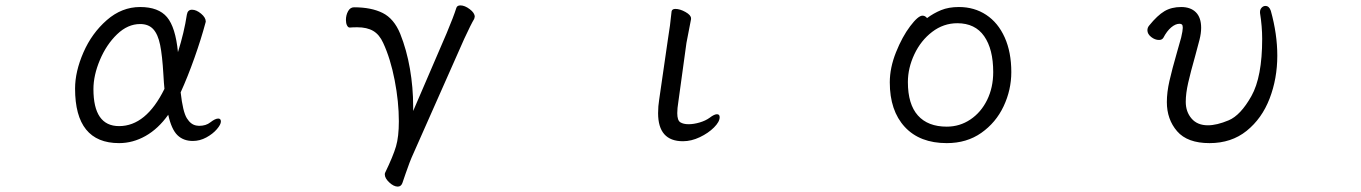

<svg xmlns="http://www.w3.org/2000/svg" viewBox="-20 -512 5040 711"><path d="M421 18Q258 18 258 -184Q258 -247 289 -318Q320 -389 375.5 -437.5Q431 -486 499 -486Q567 -486 598.5 -448.5Q630 -411 639 -319Q662 -392 672 -458Q675 -476 691 -476Q707 -476 724.5 -461.5Q742 -447 742 -432L741 -428Q725 -368 700 -297.5Q675 -227 649 -170Q657 -98 672 -74Q687 -50 708 -47L717 -46Q743 -46 759 -59Q777 -73 788 -73Q798 -73 798 -62Q798 -51 783 -33.5Q768 -16 744 -3Q720 10 694 10Q659 10 637 -11.5Q615 -33 603 -87Q566 -35 519 -8.5Q472 18 421 18ZM421 -45Q521 -45 589 -183Q587 -201 585 -237Q581 -306 573 -345.5Q565 -385 547.5 -404Q530 -423 499 -423Q453 -423 413.5 -385Q374 -347 350 -290Q326 -233 326 -182Q326 -45 421 -45Z M1670 -483Q1673 -492 1685 -492Q1701 -492 1719.5 -478Q1738 -464 1738 -450Q1738 -448 1736 -442Q1725 -424 1699 -368L1504 72Q1500 80 1482 131L1470 166Q1465 179 1453 179Q1438 179 1421.5 163.5Q1405 148 1405 134Q1405 130 1406 128Q1436 66 1446.5 30Q1457 -6 1457 -63Q1457 -135 1441.5 -215Q1426 -295 1399 -353Q1385 -384 1362 -397.5Q1339 -411 1303 -411Q1286 -411 1276 -410H1275Q1269 -410 1265 -418Q1261 -426 1261 -438Q1261 -456 1269 -470.5Q1277 -485 1291 -485Q1355 -485 1397 -464Q1439 -443 1462 -387Q1486 -327 1498 -257.5Q1510 -188 1510 -118V-101L1634 -389Q1660 -451 1670 -483Z M2467 -470Q2469 -479 2481 -479Q2498 -479 2518.5 -467.5Q2539 -456 2539 -444V-441L2522 -353L2492 -135Q2488 -111 2488 -93Q2488 -66 2499.5 -59Q2511 -52 2530 -52Q2549 -52 2571 -58.5Q2593 -65 2608 -76Q2625 -89 2635 -89Q2645 -89 2645 -78Q2645 -61 2624 -40Q2603 -19 2571.5 -4Q2540 11 2509 11Q2417 11 2417 -93Q2417 -119 2421 -143L2453 -364Q2462 -418 2467 -470Z M3531 -486Q3588 -486 3632 -457Q3676 -428 3700.5 -373.5Q3725 -319 3725 -245Q3725 -179 3696.5 -118.5Q3668 -58 3614 -20Q3560 18 3486 18Q3386 18 3330.5 -42Q3275 -102 3275 -207Q3275 -261 3298 -318.5Q3321 -376 3350.5 -415Q3380 -454 3396 -454Q3406 -454 3413 -445Q3437 -463 3465 -474.5Q3493 -486 3531 -486ZM3486 -43Q3534 -43 3573.5 -69.5Q3613 -96 3635.5 -142Q3658 -188 3658 -245Q3658 -330 3624.5 -378Q3591 -426 3525 -426Q3474 -426 3432 -394Q3390 -362 3366 -311Q3342 -260 3342 -208Q3342 -126 3379 -84.5Q3416 -43 3486 -43Z M4666 -490Q4680 -490 4686 -472Q4710 -386 4710 -306Q4710 -221 4681.5 -147Q4653 -73 4596.5 -27.5Q4540 18 4459 18Q4377 18 4339 -26Q4301 -70 4301 -134Q4301 -170 4310.5 -212Q4320 -254 4339 -320Q4347 -347 4354 -373Q4360 -399 4360 -409Q4360 -418 4357 -421Q4354 -424 4348 -424Q4333 -424 4317 -410.5Q4301 -397 4288 -372Q4283 -364 4272 -364Q4257 -364 4243 -375Q4229 -386 4229 -400Q4229 -410 4236 -418Q4266 -455 4292 -470.5Q4318 -486 4354 -486Q4389 -486 4408.5 -466.5Q4428 -447 4428 -409Q4428 -389 4422 -365L4406 -305Q4389 -245 4380 -205.5Q4371 -166 4371 -135Q4371 -98 4392.5 -73Q4414 -48 4453 -48Q4486 -48 4530 -66.5Q4574 -85 4614 -156Q4654 -227 4654 -368Q4654 -414 4646 -464V-468Q4646 -477 4652 -483.5Q4658 -490 4666 -490Z"/></svg>

Font: Iansui 0.93
Style: Regular
Weight: 400
Designer: But Ko / Fontworks Inc.
Foundry: zi-hi.com / Fontworks Inc.
Version: Version 0.931